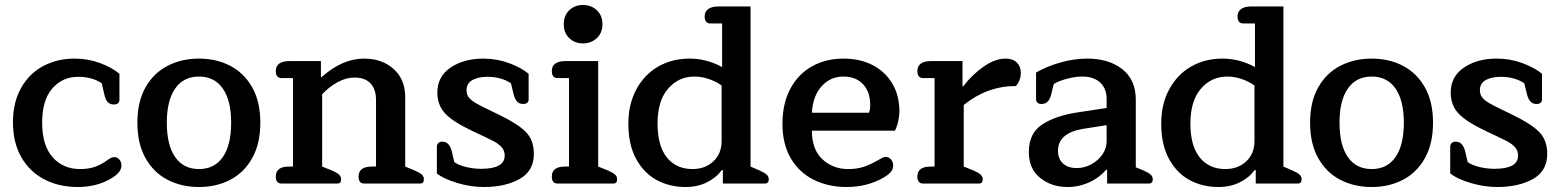

<svg xmlns="http://www.w3.org/2000/svg" viewBox="-20 -736 6261 770"><path d="M32 -245Q32 -327 65.5 -385Q99 -443 155 -472Q211 -501 279 -501Q333 -501 381.5 -483Q430 -465 459 -440V-336Q459 -317 436 -317Q407 -317 399 -355L388 -402Q371 -414 346.5 -421Q322 -428 294 -428Q230 -428 189.5 -381Q149 -334 149 -244Q149 -153 191 -105.5Q233 -58 301 -58Q334 -58 359.5 -66.5Q385 -75 411 -94Q427 -106 438 -106Q450 -106 458.5 -96.5Q467 -87 467 -72Q467 -45 427 -21Q369 14 292 14Q216 14 157 -17Q98 -48 65 -106.5Q32 -165 32 -245Z M531 -244Q531 -328 563.5 -385.5Q596 -443 652 -472Q708 -501 778 -501Q848 -501 903.5 -472Q959 -443 991.5 -385.5Q1024 -328 1024 -244Q1024 -160 991.5 -102Q959 -44 903.5 -15Q848 14 778 14Q708 14 652 -15Q596 -44 563.5 -102Q531 -160 531 -244ZM907 -244Q907 -333 873.5 -381Q840 -429 778 -429Q716 -429 682.5 -381Q649 -333 649 -244Q649 -154 682.5 -106Q716 -58 778 -58Q840 -58 873.5 -106Q907 -154 907 -244Z M1086 -28Q1086 -68 1139 -68H1155V-423H1109Q1086 -423 1086 -451Q1086 -471 1100 -481Q1114 -491 1139 -491H1267V-427H1270Q1353 -501 1440 -501Q1512 -501 1558.5 -459.5Q1605 -418 1605 -346V-68L1644 -52Q1664 -43 1672 -35.5Q1680 -28 1680 -17Q1680 0 1665 0H1441Q1418 0 1418 -28Q1418 -68 1471 -68H1488V-336Q1488 -378 1466 -401.5Q1444 -425 1401 -425Q1368 -425 1334 -406.5Q1300 -388 1272 -358V-68L1312 -52Q1332 -43 1340 -35.5Q1348 -28 1348 -17Q1348 0 1333 0H1109Q1086 0 1086 -28Z M1732 -40V-148Q1732 -156 1737.5 -162Q1743 -168 1754 -168Q1782 -168 1792 -129L1802 -86Q1818 -74 1848 -66.5Q1878 -59 1910 -59Q2004 -59 2004 -112Q2004 -132 1992 -145.5Q1980 -159 1959 -170Q1938 -181 1876 -210Q1799 -246 1766.5 -279.5Q1734 -313 1734 -365Q1734 -429 1787 -465Q1840 -501 1919 -501Q1973 -501 2022.5 -482.5Q2072 -464 2100 -440V-337Q2100 -329 2094.5 -324Q2089 -319 2078 -319Q2063 -319 2054 -328.5Q2045 -338 2040 -357L2029 -402Q2012 -414 1987.5 -421Q1963 -428 1935 -428Q1898 -428 1874.5 -415Q1851 -402 1851 -374Q1851 -357 1860.5 -345Q1870 -333 1889 -322Q1908 -311 1952 -290L1985 -274Q2059 -238 2090 -205.5Q2121 -173 2121 -119Q2121 -50 2063.5 -18Q2006 14 1921 14Q1868 14 1814.5 -2Q1761 -18 1732 -40Z M2241 -639Q2241 -674 2263 -695Q2285 -716 2318 -716Q2351 -716 2373.5 -695Q2396 -674 2396 -639Q2396 -604 2373.5 -583Q2351 -562 2318 -562Q2285 -562 2263 -583Q2241 -604 2241 -639ZM2193 -28Q2193 -68 2246 -68H2262V-423H2216Q2193 -423 2193 -451Q2193 -471 2207 -481Q2221 -491 2246 -491H2379V-68L2419 -52Q2439 -43 2447 -35.5Q2455 -28 2455 -17Q2455 0 2440 0H2216Q2193 0 2193 -28Z M2500 -240Q2500 -319 2532.5 -378.5Q2565 -438 2620.5 -469.5Q2676 -501 2745 -501Q2814 -501 2876 -467V-642H2829Q2806 -642 2806 -670Q2806 -690 2820.5 -700Q2835 -710 2859 -710H2990V-68L3027 -52Q3047 -43 3055 -35.5Q3063 -28 3063 -17Q3063 0 3048 0H2879V-54H2875Q2852 -23 2814.5 -4.5Q2777 14 2729 14Q2666 14 2614.5 -13.5Q2563 -41 2531.5 -98Q2500 -155 2500 -240ZM2874 -171V-393Q2852 -409 2823 -419Q2794 -429 2765 -429Q2701 -429 2659 -380Q2617 -331 2617 -241Q2617 -151 2654.5 -104.5Q2692 -58 2757 -58Q2808 -58 2841 -89Q2874 -120 2874 -171Z M3118 -239Q3118 -321 3149.5 -380Q3181 -439 3236.5 -470Q3292 -501 3363 -501Q3429 -501 3479.5 -475Q3530 -449 3558.5 -401Q3587 -353 3587 -289Q3587 -271 3582 -249Q3577 -227 3569 -212H3236Q3236 -136 3278.5 -97Q3321 -58 3381 -58Q3416 -58 3442.5 -66.5Q3469 -75 3502 -94Q3506 -96 3515.5 -101.5Q3525 -107 3531 -107Q3544 -107 3553 -97Q3562 -87 3562 -72Q3562 -58 3553 -47Q3544 -36 3524 -24Q3458 14 3375 14Q3302 14 3243.5 -15Q3185 -44 3151.5 -101Q3118 -158 3118 -239ZM3465 -284Q3470 -297 3470 -314Q3470 -368 3441 -398.5Q3412 -429 3362 -429Q3310 -429 3275 -390Q3240 -351 3236 -284Z M3659 -28Q3659 -68 3712 -68H3728V-423H3682Q3659 -423 3659 -451Q3659 -471 3673 -481Q3687 -491 3712 -491H3840V-390H3843Q3879 -437 3925 -469Q3971 -501 4013 -501Q4042 -501 4058 -485Q4074 -469 4074 -444Q4074 -429 4068.5 -414.5Q4063 -400 4054 -391Q3939 -391 3845 -315V-68L3885 -52Q3905 -43 3913 -35.5Q3921 -28 3921 -17Q3921 0 3906 0H3682Q3659 0 3659 -28Z M4106 -126Q4106 -202 4160 -237Q4214 -272 4300 -285L4418 -303V-339Q4418 -381 4392 -405Q4366 -429 4320 -429Q4292 -429 4258.5 -420Q4225 -411 4206 -399L4196 -358Q4191 -338 4181.5 -328.5Q4172 -319 4157 -319Q4146 -319 4140.5 -324.5Q4135 -330 4135 -338V-445Q4178 -470 4233 -485.5Q4288 -501 4340 -501Q4427 -501 4481 -458.5Q4535 -416 4535 -336V-65L4567 -52Q4587 -43 4595 -35.5Q4603 -28 4603 -17Q4603 0 4588 0H4420V-55H4416Q4390 -24 4348.5 -5Q4307 14 4261 14Q4197 14 4151.5 -22.5Q4106 -59 4106 -126ZM4418 -169V-234L4322 -219Q4223 -202 4223 -131Q4223 -99 4243 -80.5Q4263 -62 4298 -62Q4329 -62 4356.5 -77Q4384 -92 4401 -116.5Q4418 -141 4418 -169Z M4637 -240Q4637 -319 4669.5 -378.5Q4702 -438 4757.5 -469.5Q4813 -501 4882 -501Q4951 -501 5013 -467V-642H4966Q4943 -642 4943 -670Q4943 -690 4957.5 -700Q4972 -710 4996 -710H5127V-68L5164 -52Q5184 -43 5192 -35.5Q5200 -28 5200 -17Q5200 0 5185 0H5016V-54H5012Q4989 -23 4951.5 -4.5Q4914 14 4866 14Q4803 14 4751.5 -13.5Q4700 -41 4668.5 -98Q4637 -155 4637 -240ZM5011 -171V-393Q4989 -409 4960 -419Q4931 -429 4902 -429Q4838 -429 4796 -380Q4754 -331 4754 -241Q4754 -151 4791.5 -104.5Q4829 -58 4894 -58Q4945 -58 4978 -89Q5011 -120 5011 -171Z M5234 -244Q5234 -328 5266.5 -385.5Q5299 -443 5355 -472Q5411 -501 5481 -501Q5551 -501 5606.5 -472Q5662 -443 5694.5 -385.5Q5727 -328 5727 -244Q5727 -160 5694.5 -102Q5662 -44 5606.5 -15Q5551 14 5481 14Q5411 14 5355 -15Q5299 -44 5266.5 -102Q5234 -160 5234 -244ZM5610 -244Q5610 -333 5576.5 -381Q5543 -429 5481 -429Q5419 -429 5385.5 -381Q5352 -333 5352 -244Q5352 -154 5385.5 -106Q5419 -58 5481 -58Q5543 -58 5576.5 -106Q5610 -154 5610 -244Z M5796 -40V-148Q5796 -156 5801.5 -162Q5807 -168 5818 -168Q5846 -168 5856 -129L5866 -86Q5882 -74 5912 -66.5Q5942 -59 5974 -59Q6068 -59 6068 -112Q6068 -132 6056 -145.5Q6044 -159 6023 -170Q6002 -181 5940 -210Q5863 -246 5830.5 -279.5Q5798 -313 5798 -365Q5798 -429 5851 -465Q5904 -501 5983 -501Q6037 -501 6086.5 -482.5Q6136 -464 6164 -440V-337Q6164 -329 6158.5 -324Q6153 -319 6142 -319Q6127 -319 6118 -328.5Q6109 -338 6104 -357L6093 -402Q6076 -414 6051.5 -421Q6027 -428 5999 -428Q5962 -428 5938.5 -415Q5915 -402 5915 -374Q5915 -357 5924.5 -345Q5934 -333 5953 -322Q5972 -311 6016 -290L6049 -274Q6123 -238 6154 -205.5Q6185 -173 6185 -119Q6185 -50 6127.5 -18Q6070 14 5985 14Q5932 14 5878.5 -2Q5825 -18 5796 -40Z"/></svg>

Font: MaitreeSemiBold
Style: Regular
Weight: 600
Designer: CadsonDemak Team
Foundry: CadsonDemak
Version: Version 1.000